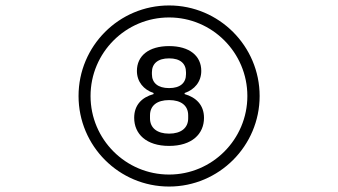

<svg xmlns="http://www.w3.org/2000/svg" viewBox="-20 -741 1240 704"><path d="M312 -389C312 -548 441 -677 600 -677C758 -677 887 -548 887 -389C887 -230 758 -101 600 -101C441 -101 312 -230 312 -389ZM600 -418C559 -418 537 -437 537 -469V-476C537 -508 559 -527 600 -527C641 -527 662 -508 662 -476V-469C662 -437 641 -418 600 -418ZM600 -251C556 -251 530 -272 530 -307V-318C530 -354 556 -374 600 -374C644 -374 670 -354 670 -318V-307C670 -272 644 -251 600 -251ZM268 -389C268 -206 416 -57 600 -57C783 -57 932 -206 932 -389C932 -572 783 -721 600 -721C416 -721 268 -572 268 -389ZM600 -206C684 -206 728 -250 728 -309C728 -356 699 -384 657 -396V-400C693 -412 718 -441 718 -481C718 -536 675 -572 600 -572C525 -572 482 -536 482 -481C482 -441 507 -412 543 -400V-396C500 -384 472 -356 472 -309C472 -250 516 -206 600 -206Z"/></svg>

Font: CryptoKit_GRILLE 1.4
Style: Regular
Weight: 400
Monospace: yes
Designer: Oceane Juvin
Foundry: http://www.head-geneve.ch
Version: Version 1.004